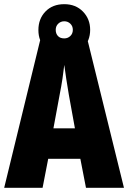

<svg xmlns="http://www.w3.org/2000/svg" viewBox="-20 -900 614 920"><path d="M392 0 365 -139H211L184 0H0L174 -714H398L574 0ZM310 -445Q303 -485 297.5 -522Q292 -559 288 -589Q285 -561 279.5 -524Q274 -487 266 -447L236 -285H339ZM288 -633Q232 -633 198 -668Q164 -703 164 -756Q164 -810 198 -845Q232 -880 288 -880Q343 -880 377.5 -844.5Q412 -809 412 -757Q412 -705 378 -669Q344 -633 288 -633ZM288 -716Q305 -716 317 -727.5Q329 -739 329 -757Q329 -775 317 -786.5Q305 -798 288 -798Q271 -798 259 -786.5Q247 -775 247 -757Q247 -739 257.5 -727.5Q268 -716 288 -716Z"/></svg>

Font: Noto Sans Kannada ExtraCondensed Black
Style: Regular
Weight: 900
Width: 2
Designer: Jelle Bosma - Monotype Design Team
Foundry: Monotype Imaging Inc.
Version: Version 2.005; ttfautohint (v1.8.4.7-5d5b)